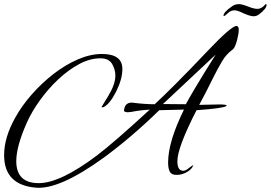

<svg xmlns="http://www.w3.org/2000/svg" viewBox="-21 -795 1314 932"><path d="M153 116Q-1 103 -1 -42Q-1 -128 53 -224Q85 -282 133.5 -337Q182 -392 239.5 -436.5Q297 -481 357.5 -507Q418 -533 474 -533Q573 -533 573 -460Q573 -411 543 -351Q513 -291 482 -275Q479 -274 475 -274Q472 -274 472 -276L505 -330Q539 -386 539 -428Q539 -458 523 -485Q507 -512 466 -512Q416 -512 363.5 -484Q311 -456 262 -410Q213 -364 173 -308.5Q133 -253 109 -199Q58 -84 58 -13Q58 94 167 94Q271 94 449 -40Q490 -71 554.5 -127Q619 -183 706 -263Q694 -262 676 -260.5Q658 -259 634 -255Q624 -253 615 -251.5Q606 -250 598 -250Q578 -252 581 -260Q585 -297 619 -297Q650 -293 677.5 -291Q705 -289 730 -289Q769 -325 833.5 -389.5Q898 -454 987 -548Q1102 -669 1127 -669Q1138 -669 1138 -649Q1138 -641 1136 -629Q1134 -617 1130 -601Q1120 -563 1109 -555Q1078 -533 1057.5 -498.5Q1037 -464 1016 -422Q995 -379 977.5 -345.5Q960 -312 946 -286L1043 -288Q1079 -288 1079 -283Q1079 -282 1077 -280Q1060 -269 933 -260Q840 -79 840 -12Q840 34 869 34Q880 34 897 20Q913 7 917 7Q917 5 918 6Q919 7 917 7Q912 25 887.5 39.5Q863 54 836 54Q811 54 803 38Q795 22 795 -6Q795 -107 872 -263L752 -260Q618 -129 483 -30Q268 126 153 116ZM881 -289Q893 -312 929 -372.5Q965 -433 1026 -530L770 -290ZM1210 -716Q1202 -716 1190 -719.5Q1178 -723 1162 -730Q1132 -745 1117 -745Q1110 -745 1101.5 -742Q1093 -739 1085 -731Q1071 -717 1065 -717Q1064 -718 1064 -719Q1064 -736 1105 -764Q1119 -775 1139 -775Q1154 -775 1184 -763Q1199 -757 1210 -754.5Q1221 -752 1228 -752Q1250 -752 1268 -775Q1273 -775 1273 -771Q1273 -753 1236 -725Q1224 -716 1210 -716Z"/></svg>

Font: Alex Brush
Style: Regular
Weight: 400
Designer: Robert E. Leuschke
Foundry: Robert E. Leuschke
Version: Version 1.111; ttfautohint (v1.8.4.7-5d5b)